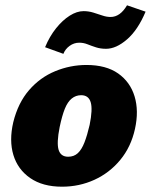

<svg xmlns="http://www.w3.org/2000/svg" viewBox="-20 -688 569 724"><path d="M214 16Q141 16 94 -16.5Q47 -49 30.5 -103.5Q14 -158 30 -227Q48 -300 89.5 -348Q131 -396 188 -419.5Q245 -443 306 -443Q380 -443 425.5 -411Q471 -379 487.5 -324.5Q504 -270 489 -202Q474 -134 433.5 -85Q393 -36 336 -10Q279 16 214 16ZM237 -97Q259 -97 273.5 -110.5Q288 -124 298.5 -151Q309 -178 318 -217Q330 -276 322 -302.5Q314 -329 286 -329Q266 -329 250.5 -316.5Q235 -304 224.5 -278Q214 -252 205 -209Q193 -149 201 -123Q209 -97 237 -97ZM219 -485 150 -510Q167 -551 191.5 -581.5Q216 -612 243 -629Q270 -646 295 -646Q314 -646 332 -640.5Q350 -635 366 -629.5Q382 -624 397 -624Q415 -624 430.5 -635Q446 -646 459 -668L529 -644Q500 -575 459 -539.5Q418 -504 380 -504Q359 -504 342 -509.5Q325 -515 310 -521Q295 -527 279 -527Q259 -527 242.5 -515Q226 -503 219 -485Z"/></svg>

Font: Ysabeau Infant Black
Style: Italic
Weight: 900
Italic angle: -12°
Designer: Christian Thalmann (Catharsis Fonts)
Version: Version 2.001;gftools[0.9.30]; featfreeze: ss01,ss02,lnum